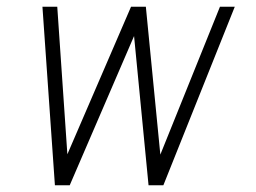

<svg xmlns="http://www.w3.org/2000/svg" viewBox="-20 -550 760 570"><path d="M143 0H187L378 -443L421 0H465L677 -530H633L456 -91L413 -530H369L180 -92L150 -530H106Z"/></svg>

Font: Iosevka Sparkle XLtObl
Style: Regular
Weight: 200
Italic angle: -9°
Designer: Belleve Invis
Foundry: Belleve Invis
Version: Version 4.5.0; ttfautohint (v1.8.3)